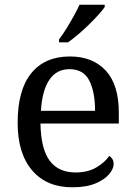

<svg xmlns="http://www.w3.org/2000/svg" viewBox="-20 -786 575 816"><path d="M287 10Q178 10 116.5 -62Q55 -134 55 -264Q55 -404 113 -475Q171 -546 277 -546Q374 -546 429.5 -486Q485 -426 485 -307V-261H152Q154 -152 191.5 -102.5Q229 -53 301 -53Q353 -53 389.5 -74.5Q426 -96 444 -123Q451 -120 457 -111Q463 -102 463 -89Q463 -69 444 -46Q425 -23 386 -6.5Q347 10 287 10ZM384 -315Q384 -395 359.5 -443.5Q335 -492 275 -492Q220 -492 189.5 -446.5Q159 -401 154 -315ZM231 -619Q246 -638 262 -664Q278 -690 293 -717Q308 -744 318 -766H425V-756Q416 -743 398 -723Q380 -703 357.5 -681Q335 -659 312 -639.5Q289 -620 269 -606H231Z"/></svg>

Font: Noto Serif Hebrew
Style: Regular
Weight: 400
Designer: Monotype Design Team
Foundry: Monotype Imaging Inc.
Version: Version 2.003